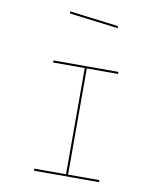

<svg xmlns="http://www.w3.org/2000/svg" viewBox="-87 -947 779 926"><g transform="rotate(10 302.5 -483.5)"><path d="M461 -90H143V-100H298V-620H143V-630H461V-620H308V-100H461ZM182 -867V-877L421 -847V-837Z"/></g></svg>

Font: Bungee Hairline
Style: Regular
Weight: 400
Designer: David Jonathan Ross
Foundry: David Jonathan Ross
Version: Version 1.001;PS 1.0;hotconv 1.0.72;makeotf.lib2.5.5900